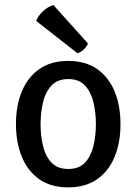

<svg xmlns="http://www.w3.org/2000/svg" viewBox="-20 -756 560 788"><path d="M474.5 -246.5Q474.5 -170.5 450.2 -112Q426 -53.5 378.2 -20.2Q330.5 13 259.5 13Q188.5 13 141 -20.5Q93.5 -54 69.5 -112.8Q45.5 -171.5 45.5 -246.5Q45.5 -322.5 69.8 -381Q94 -439.5 141.8 -472.8Q189.5 -506 259.5 -506Q331 -506 378.8 -472.5Q426.5 -439 450.5 -380.5Q474.5 -322 474.5 -246.5ZM146.5 -246.5Q146.5 -199.5 156.5 -157.2Q166.5 -115 191.2 -88.8Q216 -62.5 260.5 -62.5Q304.5 -62.5 329 -88.8Q353.5 -115 363.5 -157.2Q373.5 -199.5 373.5 -246.5Q373.5 -293.5 363.5 -335.8Q353.5 -378 329 -404.8Q304.5 -431.5 260.5 -431.5Q216 -431.5 191.2 -404.8Q166.5 -378 156.5 -335.8Q146.5 -293.5 146.5 -246.5ZM199 -735.5Q176.5 -728.5 156.2 -709.8Q136 -691 128.5 -670L298 -537.5Q311.5 -541.5 323.5 -552.8Q335.5 -564 341 -577.5Z"/></svg>

Font: Signika Negative
Style: Regular
Weight: 400
Designer: Anna Giedry
Foundry: Anna Giedry
Version: Version 2.001